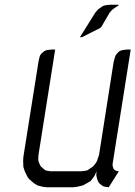

<svg xmlns="http://www.w3.org/2000/svg" viewBox="-20 -794 574 814"><path d="M78.1 -110.8 79.1 -128.9 143.1 -532.2 147 -549.8 149.9 -559.1 154.8 -565.9 165 -575.2 172.9 -580.1 182.1 -582 198.2 -584H213.9L143.1 -137.2L142.1 -120.1L143.1 -110.8L146 -103L151.9 -89.8L155.8 -85.9L166 -77.1L172.9 -71.8L181.2 -69.8L195.8 -67.9H324.2L340.8 -69.8L350.1 -71.8L357.9 -77.1L371.1 -85.9L376 -89.8L386.2 -103L391.1 -110.8L394 -120.1L399.9 -137.2L461.9 -532.2L466.8 -549.8L470.2 -559.1L475.1 -565.9L483.9 -575.2L493.2 -580.1L502 -582L518.1 -584H534.2L458 -103L457 -94.2L458 -89.8L460 -81.1L463.9 -75.2L472.2 -69.8L476.1 -68.8L483.9 -67.9L440.9 0L426.8 -2L418.9 -3.9L412.1 -7.8L400.9 -17.1L397.9 -21L392.1 -34.2L390.1 -43L388.2 -50.8L389.2 -67.9L381.8 -50.8L377 -43L366.2 -28.8L361.8 -24.9L348.1 -17.1L331.1 -7.8L306.2 -2L290 0H178.2L162.1 -2L139.2 -7.8L124 -17.1L104 -34.2L97.2 -43L85 -67.9L79.1 -85.9ZM318.8 -636.2 383.8 -740.2 394 -752 397.9 -755.9 411.1 -765.1 419.9 -770 429.2 -772 444.8 -773.9H481.9V-770L473.1 -765.1L460 -755.9L455.1 -752L444.8 -740.2L409.2 -679.2L403.8 -674.8L327.1 -636.2Z"/></svg>

Font: Petahja
Style: Italic
Weight: 400
Designer: T. Christopher White
Version: Version 1.1